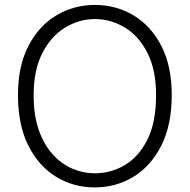

<svg xmlns="http://www.w3.org/2000/svg" viewBox="-20 -762 786 796"><path d="M372.5 15Q285 15 212.8 -29Q140.5 -73 97.5 -158.5Q54.5 -244 54.5 -368Q54.5 -488 97.8 -571.5Q141 -655 213.5 -698.2Q286 -741.5 373 -741.5Q461.5 -741.5 533.8 -698.2Q606 -655 649 -571.5Q692 -488 692 -368Q692 -244 648.8 -158.5Q605.5 -73 533 -29Q460.5 15 372.5 15ZM372.5 -43.5Q440 -43.5 498 -78Q556 -112.5 591.5 -184Q627 -255.5 627 -367Q627 -472.5 591.2 -542.8Q555.5 -613 497.5 -648Q439.5 -683 373 -683Q308.5 -683 250.5 -648Q192.5 -613 156 -542.8Q119.5 -472.5 119.5 -367Q119.5 -283.5 141 -222.5Q162.5 -161.5 198.8 -121.8Q235 -82 280 -62.8Q325 -43.5 372.5 -43.5Z"/></svg>

Font: Spline Sans Light
Style: Regular
Weight: 300
Designer: Eben Sorkin, Mirko Velimirovic
Foundry: Sorkin Type
Version: Version 1.000; ttfautohint (v1.8.3)